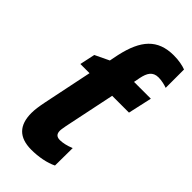

<svg xmlns="http://www.w3.org/2000/svg" viewBox="-244 -822 888 888"><g transform="rotate(45 200.5 -377.5)"><path d="M164 10C211 10 259 1 293 -16L294 -131C268 -120 243 -115 226 -115C206 -115 195 -124 195 -146C195 -155 198 -168 200 -181L252 -431H362L388 -548H278L284 -579C292 -618 306 -643 344 -643C364 -643 388 -637 401 -632V-752C383 -759 355 -765 322 -765C216 -765 165 -705 138 -584L129 -539L60 -506L44 -431H104L54 -189C48 -159 44 -133 44 -111C44 -31 83 10 164 10Z"/></g></svg>

Font: Noto Sans Display SemiCondensed Extra
Style: Italic
Weight: 800
Width: 4
Italic angle: -12°
Designer: Monotype Design Team
Foundry: Monotype Imaging Inc.
Version: Version 1.900